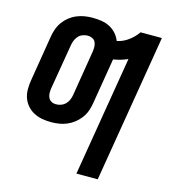

<svg xmlns="http://www.w3.org/2000/svg" viewBox="-110 -617 821 922"><g transform="rotate(15 300.0 -156.5)"><path d="M355 215 454 -381Q436 -373 418.5 -368Q401 -363 383 -360L345 -131Q342 -112 335 -92.5Q328 -73 315.5 -56.5Q303 -40 286.5 -27Q270 -14 251 -6Q232 2 212 5Q192 8 173 8Q150 8 128 4Q106 0 87 -10Q68 -20 53.5 -36.5Q39 -53 32 -73.5Q25 -94 25 -117Q25 -140 29 -163L66 -389Q69 -408 76 -427.5Q83 -447 95 -463.5Q107 -480 123.5 -493Q140 -506 159.5 -514Q179 -522 198.5 -525Q218 -528 237 -528Q260 -528 282 -524.5Q304 -521 323 -511Q342 -501 356 -485Q370 -469 377 -450Q407 -456 433 -475Q459 -494 477 -520H583L461 215ZM173 -81Q186 -81 198.5 -85.5Q211 -90 220.5 -99.5Q230 -109 235 -121Q240 -133 242 -145L279 -371Q281 -384 280.5 -396Q280 -408 275.5 -418Q271 -428 260 -433.5Q249 -439 237 -439Q225 -439 212.5 -434.5Q200 -430 191 -420.5Q182 -411 177 -399Q172 -387 170 -375L132 -149Q130 -136 130.5 -124Q131 -112 136 -102Q141 -92 151 -86.5Q161 -81 173 -81Z"/></g></svg>

Font: Iosevka Extended Oblique
Style: Bold
Weight: 700
Width: 7
Italic angle: -9°
Monospace: yes
Designer: Belleve Invis
Foundry: Belleve Invis
Version: Version 32.5.0; ttfautohint (v1.8.4)